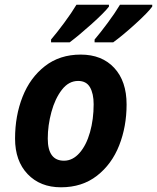

<svg xmlns="http://www.w3.org/2000/svg" viewBox="-20 -786 667 816"><path d="M44 -197Q44 -294 76 -375Q108 -456 171 -505Q234 -554 323 -554Q413 -554 465.5 -497.5Q518 -441 518 -342Q518 -248 486.5 -168Q455 -88 392 -39Q329 10 239 10Q151 10 97.5 -46Q44 -102 44 -197ZM378 -343Q378 -388 362.5 -415Q347 -442 312 -442Q272 -442 243 -404.5Q214 -367 198.5 -310Q183 -253 183 -197Q183 -103 252 -103Q289 -103 318 -136Q347 -169 362.5 -224Q378 -279 378 -343ZM197 -618Q221 -646 252.5 -688.5Q284 -731 305 -766H443V-758Q424 -733 370 -684.5Q316 -636 276 -606H197ZM382 -618Q406 -646 437.5 -688.5Q469 -731 490 -766H627V-758Q609 -733 555 -684Q501 -635 461 -606H382Z"/></svg>

Font: Noto Sans Display
Style: Bold Italic
Weight: 700
Italic angle: -12°
Designer: Monotype Design team
Foundry: Monotype Imaging Inc.
Version: Version 1.000